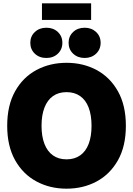

<svg xmlns="http://www.w3.org/2000/svg" viewBox="-20 -1113 792 1144"><path d="M376.5 11.2Q277.3 11.2 197 -32Q116.7 -75.2 69.8 -158.9Q22.9 -242.7 22.9 -363.3Q22.9 -484.9 69.8 -568.8Q116.7 -652.8 197 -695.8Q277.3 -738.8 376.5 -738.8Q475.6 -738.8 555.7 -695.8Q635.7 -652.8 682.9 -568.8Q730 -484.9 730 -363.3Q730 -242.2 682.9 -158.4Q635.7 -74.7 555.7 -31.7Q475.6 11.2 376.5 11.2ZM376.5 -163.6Q424.3 -163.6 457.8 -187.3Q491.2 -210.9 508.3 -255.6Q525.4 -300.3 525.4 -363.3Q525.4 -426.8 508.3 -471.7Q491.2 -516.6 457.8 -540.3Q424.3 -564 376.5 -564Q328.6 -564 295.4 -540.3Q262.2 -516.6 244.9 -471.7Q227.5 -426.8 227.5 -363.3Q227.5 -300.3 244.9 -255.6Q262.2 -210.9 295.4 -187.3Q328.6 -163.6 376.5 -163.6ZM484.4 -767.6Q442.9 -767.6 415.8 -793.2Q388.7 -818.8 388.7 -857.9Q388.7 -897 415.8 -922.4Q442.9 -947.8 484.4 -947.8Q525.4 -947.8 552.5 -922.4Q579.6 -897 579.6 -857.9Q579.6 -818.8 552.5 -793.2Q525.4 -767.6 484.4 -767.6ZM256.3 -767.6Q214.4 -767.6 187.5 -793.2Q160.6 -818.8 160.6 -857.9Q160.6 -897 187.7 -922.4Q214.8 -947.8 256.3 -947.8Q297.9 -947.8 324.7 -922.4Q351.6 -897 351.6 -857.9Q351.6 -818.8 324.7 -793.2Q297.9 -767.6 256.3 -767.6ZM522.9 -1093.3V-994.1H230V-1093.3Z"/></svg>

Font: Inter 28pt Black
Style: Regular
Weight: 900
Designer: Rasmus Andersson
Foundry: rsms
Version: Version 4.001;git-66647c0bb